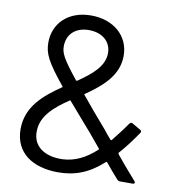

<svg xmlns="http://www.w3.org/2000/svg" viewBox="-81 -779 773 858"><g transform="rotate(10 306.0 -350.0)"><path d="M583 -12C566 -32 540 -60 495 -115C491 -120 490 -123 491 -125C517 -154 543 -188 571 -229C575 -235 574 -239 568 -243L530 -265C525 -268 520 -267 516 -262C493 -229 471 -201 451 -176C449 -174 447 -174 445 -176C434 -188 423 -202 411 -217C364 -271 326 -316 296 -353C294 -355 294 -357 297 -358C369 -408 438 -465 438 -555C438 -647 365 -708 264 -708C162 -708 96 -644 96 -556C96 -507 113 -471 192 -374C194 -372 194 -370 191 -369C115 -317 41 -256 41 -154C41 -45 125 8 239 8C316 8 378 -16 442 -74C444 -76 446 -76 448 -74C464 -54 483 -32 506 -6C510 -2 513 0 518 0H577C585 0 588 -6 583 -12ZM266 -642C325 -642 367 -608 367 -555C367 -495 314 -452 253 -410C251 -409 249 -409 247 -411C178 -497 167 -521 167 -551C167 -608 207 -642 266 -642ZM250 -53C165 -50 111 -90 114 -159C116 -227 170 -273 235 -317C237 -318 239 -318 240 -316C264 -288 292 -256 324 -219C344 -197 345 -195 400 -129C402 -127 402 -125 400 -123C352 -79 305 -56 250 -53Z"/></g></svg>

Font: Elastic
Style: elastic
Weight: 400
Designer: Jeremy Tribby
Foundry: Tribby Type
Version: Version 1.422;hotconv 1.0.109;makeotfexe 2.5.65596